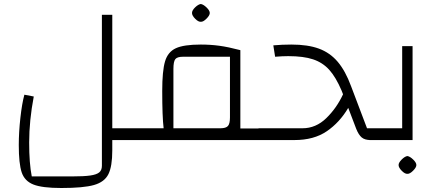

<svg xmlns="http://www.w3.org/2000/svg" viewBox="-20 -701 2195 961"><path d="M673 -59V0H542V52Q542 132 522.5 171Q503 210 450.5 225Q398 240 287 240Q191 240 147 222.5Q103 205 88.5 161.5Q74 118 74 25Q74 -39 82 -111Q90 -183 102 -227L149 -218Q126 -97 126 12Q126 117 139 182H340Q400 182 431.5 177.5Q463 173 476.5 162Q490 151 490 129V-627H542V-59Z M1314 -58V0H633V-59H799Q792 -117 792 -246Q792 -346 806 -393.5Q820 -441 860 -459.5Q900 -478 985 -478Q1033 -478 1077.5 -472Q1122 -466 1183 -450V-58ZM1131 -417H896Q867 -417 857.5 -405Q848 -393 848 -356V-59H1083Q1111 -59 1121 -70.5Q1131 -82 1131 -113ZM941 -636Q941 -649 956.5 -664Q972 -679 985 -681Q998 -679 1014 -663.5Q1030 -648 1030 -636Q1030 -624 1013.5 -607.5Q997 -591 985 -592Q973 -591 957 -607Q941 -623 941 -636Z M1869 -59V0H1835Q1806 0 1790.5 -13Q1775 -26 1763 -56L1723 -161Q1680 -88 1615.5 -44Q1551 0 1454 0H1274V-59H1494Q1561 -59 1613 -109.5Q1665 -160 1697 -229L1690 -247Q1661 -315 1628 -351.5Q1595 -388 1547 -404Q1499 -420 1423 -420Q1395 -420 1357 -417L1348 -474Q1392 -478 1438 -478Q1521 -478 1576.5 -457.5Q1632 -437 1670.5 -391.5Q1709 -346 1737 -270L1817 -59Z M1829 -59H1993V-470H2045V0H1829ZM1975 125Q1975 113 1990.5 97.5Q2006 82 2019 80Q2032 82 2048 97.5Q2064 113 2064 125Q2064 137 2047.5 153.5Q2031 170 2019 169Q2007 170 1991 154Q1975 138 1975 125Z"/></svg>

Font: Changa ExtraLight
Style: Regular
Weight: 275
Designer: Eduardo Rodriguez Tunni
Foundry: Eduardo Rodriguez Tunni
Version: Version 2.002; ttfautohint (v1.5) -l 8 -r 50 -G 200 -x 14 -H